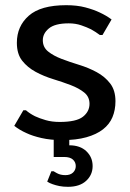

<svg xmlns="http://www.w3.org/2000/svg" viewBox="-20 -530 500 740"><path d="M35 0ZM220 10Q175 10 140 2Q105 -6 82 -17Q55 -29 35 -45L70 -105H80Q95 -92 115 -82Q132 -74 156 -67Q180 -60 210 -60Q274 -60 299.5 -80Q325 -100 325 -130Q325 -157 304.5 -173.5Q284 -190 252.5 -202Q221 -214 185 -225Q149 -236 117.5 -253Q86 -270 65.5 -296Q45 -322 45 -365Q45 -429 91 -469.5Q137 -510 235 -510Q277 -510 309 -501.5Q341 -493 364 -482Q390 -470 410 -455L375 -395H365Q349 -407 331 -417Q315 -425 293 -432.5Q271 -440 245 -440Q192 -440 168.5 -420.5Q145 -401 145 -375Q145 -348 165.5 -331.5Q186 -315 217.5 -303Q249 -291 285 -280Q321 -269 352.5 -252Q384 -235 404.5 -208.5Q425 -182 425 -140Q425 -106 413.5 -78.5Q402 -51 377 -31.5Q352 -12 313 -1Q274 10 220 10ZM247 30Q289 30 313 53Q337 76 337 110Q337 144 312 167Q287 190 242 190Q223 190 208.5 187Q194 184 183 180Q171 176 162 170L178 130H187Q186 130 199.5 137.5Q213 145 232 145Q251 145 261.5 135Q272 125 272 110Q272 95 261 85Q250 75 227 75H187V-20H247Z"/></svg>

Font: Scada
Style: Regular
Weight: 400
Designer: Jovanny Lemonad
Foundry: Jovanny Lemonad
Version: Version 3.005; ttfautohint (v0.91) -l 8 -r 50 -G 200 -x 0 -w